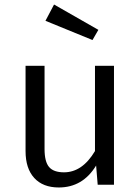

<svg xmlns="http://www.w3.org/2000/svg" viewBox="-20 -817 621 849"><path d="M484 0H412L405 -85Q346 12 240 12Q170 12 131.5 -30Q93 -72 93 -149V-526H177V-158Q177 -102 197 -78.5Q217 -55 263 -55Q344 -55 400 -149V-526H484ZM415 -685 389 -640 181 -725 219 -797Z"/></svg>

Font: FiraSans
Style: Regular
Weight: 350
Designer: Carrois Corporate & Edenspiekermann AG
Foundry: Carrois Corporate GbR & Edenspiekermann AG
Version: Version 3.106;PS 003.106;hotconv 1.0.70;makeotf.lib2.5.58329